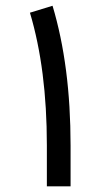

<svg xmlns="http://www.w3.org/2000/svg" viewBox="-20 -658 373 676"><path d="M228.5 -2H145V-146.5Q145 -414.1 85.4 -613.3L165 -637.7Q228.5 -426.3 228.5 -146Z"/></svg>

Font: Shabnam WOL
Style: WOL
Weight: 400
Foundry: DejaVu fonts team - Redesigned by Saber Rastikerdar - Based on Vazir font
Version: Version 5.0.0